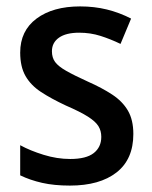

<svg xmlns="http://www.w3.org/2000/svg" viewBox="-20 -569 474 599"><path d="M396 -151Q396 -72 343.5 -31Q291 10 198 10Q149 10 111.5 1.5Q74 -7 43 -22V-116Q74 -99 116 -86Q158 -73 199 -73Q249 -73 272.5 -91.5Q296 -110 296 -142Q296 -161 287 -175.5Q278 -190 254.5 -205Q231 -220 185 -240Q140 -261 108 -282Q76 -303 59.5 -332Q43 -361 43 -405Q43 -473 94 -511Q145 -549 230 -549Q274 -549 313 -539.5Q352 -530 389 -511L356 -432Q325 -447 293.5 -457Q262 -467 227 -467Q186 -467 164 -451.5Q142 -436 142 -409Q142 -389 152 -375.5Q162 -362 186.5 -348Q211 -334 255 -314Q298 -295 330 -274Q362 -253 379 -224Q396 -195 396 -151Z"/></svg>

Font: Noto Sans Malayalam SemiCondensed Medium
Style: Regular
Weight: 500
Width: 4
Designer: Jelle Bosma - Monotype Design Team
Foundry: Monotype Imaging Inc.
Version: Version 2.104; ttfautohint (v1.8.4.7-5d5b)